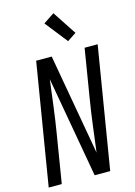

<svg xmlns="http://www.w3.org/2000/svg" viewBox="-142 -1050 786 1122"><g transform="rotate(-15 250.5 -488.5)"><path d="M8 0 129 -735H223L331 -125Q341 -204 351 -283Q361 -362 374 -441L422 -735H501L380 0H286L178 -610Q168 -531 158 -452Q148 -373 135 -294L87 0ZM339 -797 232 -933 298 -977 393 -833Z"/></g></svg>

Font: Iosevka Custom
Style: Italic
Weight: 400
Italic angle: -9°
Monospace: yes
Designer: Belleve Invis
Foundry: Belleve Invis
Version: Version 30.3.3; ttfautohint (v1.8.3)